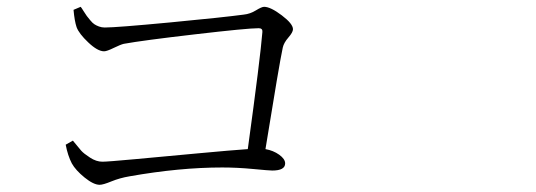

<svg xmlns="http://www.w3.org/2000/svg" viewBox="-20 -626 1540 552"><path d="M191.4 -597.7 211.9 -606.4Q213.9 -604.5 220.2 -594.2Q226.6 -584 229.5 -580.1Q232.4 -576.2 239.3 -567.9Q246.1 -559.6 251.5 -556.2Q256.8 -552.7 264.6 -549.8Q272.5 -546.9 281.2 -546.9Q314.5 -546.9 468.8 -561.5Q623 -576.2 680.7 -584Q699.2 -585.9 715.8 -596.2Q732.4 -606.4 739.3 -606.4Q757.8 -606.4 790 -582Q822.3 -557.6 822.3 -542Q822.3 -533.2 809.1 -518.1Q795.9 -502.9 793 -489.3Q783.2 -444.3 743.2 -197.3Q765.6 -193.4 782.7 -181.2Q799.8 -168.9 799.8 -156.2Q799.8 -135.7 762.7 -135.7Q753.9 -135.7 708 -140.1Q662.1 -144.5 619.1 -144.5Q496.1 -144.5 352.5 -119.1Q324.2 -114.3 300.3 -104.5Q276.4 -94.7 266.6 -94.7Q249 -94.7 223.1 -115.7Q197.3 -136.7 186.5 -156.2Q174.8 -178.7 168.9 -210L189.5 -221.7Q206.1 -201.2 213.4 -192.9Q220.7 -184.6 238.8 -172.9Q256.8 -161.1 274.4 -161.1Q289.1 -161.1 369.6 -168.5Q450.2 -175.8 548.8 -185.1Q647.5 -194.3 692.4 -197.3Q728.5 -460 734.4 -534.2Q735.4 -544.9 723.6 -544.9Q691.4 -544.9 540.5 -527.3Q389.6 -509.8 335.9 -500Q327.1 -498 307.1 -488.3Q287.1 -478.5 279.3 -478.5Q260.7 -478.5 233.9 -503.9Q207 -529.3 200.2 -547.9Q194.3 -565.4 191.4 -597.7Z"/></svg>

Font: Bpmf Zihi Serif Light
Style: Light
Weight: 300
Foundry: But Ko
Version: Version 1.320